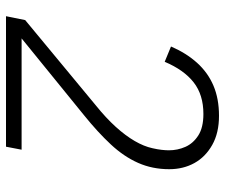

<svg xmlns="http://www.w3.org/2000/svg" viewBox="-75 -675 750 640"><g transform="rotate(90 300.0 -355.0)"><path d="M479 -52 469 0H34L47 -64L332 -300Q373 -333 402.5 -365.5Q432 -398 450 -429Q468 -460 474 -488Q478 -505 479.5 -519Q481 -533 481 -543Q481 -572 469.5 -598Q458 -624 431.5 -641Q405 -658 360 -658Q296 -658 254.5 -625.5Q213 -593 186 -529L135 -550Q157 -601 189.5 -637Q222 -673 265.5 -691.5Q309 -710 366 -710Q423 -710 463 -687.5Q503 -665 523.5 -628Q544 -591 544 -544Q544 -488 523 -440.5Q502 -393 461.5 -349.5Q421 -306 364 -260L108 -52Z"/></g></svg>

Font: IBM Plex Sans Light
Style: Italic
Weight: 300
Italic angle: -11.31°
Designer: Mike Abbink, Paul van der Laan, Pieter van Rosmalen
Foundry: Bold Monday
Version: Version 3.201